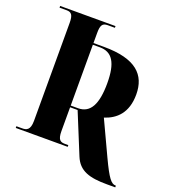

<svg xmlns="http://www.w3.org/2000/svg" viewBox="-149 -825 944 1056"><g transform="rotate(20 323.5 -297.0)"><path d="M599 120H647V110H645C620 110 600 86 551 -18L457 -219C525 -241 581 -291 581 -399C581 -514 512 -585 324 -585H263V-644C263 -690 273 -704 303 -704H345V-714H21V-704H63C91 -704 102 -690 102 -644V-70C102 -16 79 -10 55 -10H21V0H325V-10H307C280 -10 263 -16 263 -70V-209H307L404 28C434 102 496 120 599 120ZM306 -219H263V-575H304C377 -575 410 -522 410 -403C410 -281 378 -219 306 -219Z"/></g></svg>

Font: Noto Serif Display Condensed ExtraBold
Style: Regular
Weight: 800
Width: 3
Designer: Monotype Design Team
Foundry: Monotype Imaging Inc.
Version: Version 2.009